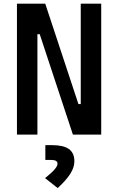

<svg xmlns="http://www.w3.org/2000/svg" viewBox="-20 -713 626 1017"><path d="M366.2 0 190.4 -531.7H143.1V-693.4H219.7L395.5 -161.6H422.4V0ZM69.8 0V-693.4H178.2V0ZM407.7 0V-693.4H516.1V0ZM285.6 283.2 218.8 230.5Q253.9 202.1 269.3 184.3Q284.7 166.5 284.7 153.8Q284.7 134.3 252 134.3H220.2V55.7H253.9Q315.9 55.7 345 76.4Q374 97.2 374 141.6Q374 173.3 352.5 207.3Q331.1 241.2 285.6 283.2Z"/></svg>

Font: Cascadia Code Medium
Style: Regular
Weight: 500
Monospace: yes
Designer: Aaron Bell
Foundry: Saja Typeworks
Version: Version 2407.024